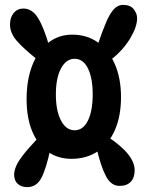

<svg xmlns="http://www.w3.org/2000/svg" viewBox="-20 -759 603 787"><path d="M273 -108Q217 -108 175.5 -137.5Q134 -167 111.5 -222Q89 -277 89 -352Q89 -431 112 -490.5Q135 -550 177.5 -583.5Q220 -617 276 -617Q337 -617 381.5 -585Q426 -553 451 -495.5Q476 -438 476 -361Q476 -283 451 -226Q426 -169 380.5 -138.5Q335 -108 273 -108ZM92 8Q67 8 52.5 -5.5Q38 -19 38 -43Q38 -58 45.5 -76.5Q53 -95 73.5 -122Q94 -149 132 -189L187 -151Q170 -69 150 -30.5Q130 8 92 8ZM470 3Q435 3 414 -37.5Q393 -78 376 -151L421 -199Q478 -161 505 -127Q532 -93 532 -61Q532 -31 516 -14Q500 3 470 3ZM286 -225Q321 -225 340.5 -265Q360 -305 360 -372Q360 -439 340.5 -478.5Q321 -518 286 -518Q251 -518 230 -478.5Q209 -439 209 -372Q209 -305 230 -265Q251 -225 286 -225ZM134 -514Q75 -561 48 -592.5Q21 -624 21 -659Q21 -687 36 -705.5Q51 -724 76 -724Q112 -724 136 -685Q160 -646 182 -569ZM437 -516 380 -574Q399 -630 414.5 -666.5Q430 -703 446.5 -721Q463 -739 484 -739Q514 -739 528 -721.5Q542 -704 542 -684Q542 -649 513.5 -601.5Q485 -554 437 -516Z"/></svg>

Font: DynaPuff Condensed
Style: Regular
Weight: 400
Width: 3
Designer: Toshi Omagari, Jennifer Daniel
Foundry: Google Fonts
Version: Version 2.000